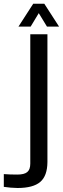

<svg xmlns="http://www.w3.org/2000/svg" viewBox="-104 -780 330 1008"><path d="M-12 207Q-27.5 207 -48 205.2Q-68.5 203.5 -84 201V134Q-53.5 136.5 -13.5 136.5Q23.5 136.5 39.2 123.2Q55 110 55 79V-600H145V70.5Q144.5 143.5 107.2 175.2Q70 207 -12 207ZM-7 -640.5 70.5 -760.5H128.5L206 -640.5H142.5L99.5 -711L57 -640.5Z"/></svg>

Font: Big Shoulders Stencil Text Medium
Style: Regular
Weight: 500
Designer: Patric King
Foundry: XO Type Co
Version: Version 1.000